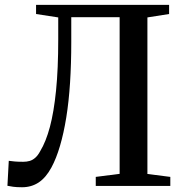

<svg xmlns="http://www.w3.org/2000/svg" viewBox="-20 -763 752 788"><path d="M70.5 5.5Q47.5 5.5 34 3.5Q20.5 1.5 10.5 -0.5L16 -103Q28 -101.5 41 -100.2Q54 -99 75.5 -99Q89.5 -99 101.8 -102.5Q114 -106 125 -115.8Q136 -125.5 145.5 -143.5Q168.5 -181.5 184.8 -242Q201 -302.5 210 -391.2Q219 -480 219 -602.5V-691.5L128 -705.5V-743H674V-705.5L585 -691.5V-49L679 -37V0H373V-37L471 -49.5V-692.5H272.5V-590.5Q272.5 -501.5 267.5 -423.8Q262.5 -346 252 -281Q241.5 -216 226.2 -164.2Q211 -112.5 191 -75.5Q168.5 -34 138.8 -14.2Q109 5.5 70.5 5.5Z"/></svg>

Font: Merriweather 72pt Medium
Style: Regular
Weight: 500
Version: Version 2.100